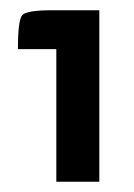

<svg xmlns="http://www.w3.org/2000/svg" viewBox="-20 -474 261 375"><path d="M90 -378H15Q15 -435 23.5 -444.5Q32 -454 82 -454H174V-119H90Z"/></svg>

Font: Economica
Style: Bold
Weight: 700
Designer: Vicente Lamonaca
Foundry: Vicente Lamonaca
Version: Version 1.100